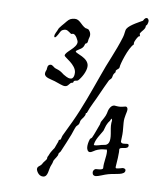

<svg xmlns="http://www.w3.org/2000/svg" viewBox="-43 -578 466 574"><g transform="rotate(5 190.5 -291.5)"><path d="M354 -157C354 -163 346 -161 343 -161C340 -161 338 -161 337 -161C336 -161 330 -162 330 -167C330 -171 333 -186 333 -197C333 -206 333 -215 333 -223C333 -242 341 -255 341 -264C341 -268 339 -272 335 -272C331 -272 326 -270 318 -270C309 -270 304 -272 301 -272C290 -272 283 -257 281 -247C278 -237 269 -226 266 -221C264 -218 264 -214 263 -212C256 -198 250 -183 243 -171C242 -169 237 -167 237 -166C233 -157 231 -148 231 -141C231 -134 234 -127 240 -127C247 -127 254 -134 263 -136C277 -140 282 -138 290 -139C290 -137 291 -136 291 -134C291 -117 284 -101 284 -83C284 -79 277 -78 272 -78C270 -78 267 -78 263 -78C258 -78 253 -72 254 -66C254 -61 257 -57 264 -57C272 -57 289 -64 301 -66C323 -70 351 -67 351 -82C351 -87 345 -88 343 -88C339 -88 334 -86 330 -86C327 -86 320 -83 321 -90C324 -106 327 -131 327 -135C327 -137 327 -141 327 -142C327 -153 354 -142 354 -157ZM298 -227C297 -223 296 -217 296 -211C296 -201 298 -189 298 -179C298 -161 293 -152 279 -152C272 -152 259 -147 250 -149C252 -166 268 -183 275 -194C278 -200 280 -209 284 -215C288 -223 293 -224 295 -232C298 -232 297 -229 298 -227ZM377 -520C378 -522 381 -528 381 -533C381 -535 379 -541 375 -541C368 -541 366 -534 364 -532C360 -530 325 -516 317 -504C313 -499 313 -487 309 -478C291 -433 269 -397 252 -358C229 -308 206 -257 181 -214C173 -200 164 -185 155 -170C153 -167 152 -161 150 -157C149 -156 146 -156 145 -155C143 -152 144 -149 142 -147C141 -146 135 -131 134 -130C132 -128 127 -121 124 -117C121 -113 118 -105 116 -103C114 -100 115 -97 114 -95C109 -88 104 -85 101 -79C95 -71 87 -72 87 -62C87 -60 92 -42 107 -42C123 -42 121 -65 129 -79C132 -84 133 -89 134 -92C138 -99 147 -107 147 -113C147 -116 151 -118 153 -121C164 -141 173 -159 181 -175C184 -181 187 -190 192 -199C194 -202 198 -204 200 -207C203 -211 202 -215 205 -220C208 -225 218 -232 218 -241C218 -243 220 -242 221 -243C230 -264 243 -282 254 -303C262 -317 270 -332 278 -345C280 -348 283 -349 286 -353C288 -356 288 -362 291 -366C292 -368 296 -371 296 -372C296 -373 296 -375 296 -375C296 -375 296 -376 296 -376C301 -383 306 -381 307 -389C307 -395 327 -447 343 -459C343 -459 343 -460 343 -460C343 -461 343 -463 343 -464C343 -467 350 -479 354 -483C354 -485 359 -483 359 -487C359 -489 358 -490 358 -492C358 -492 358 -493 358 -493C363 -502 374 -507 374 -517C374 -520 376 -519 377 -520ZM207 -463C212 -474 212 -483 204 -492C203 -493 196 -495 195 -495C181 -503 176 -520 161 -520C149 -520 144 -517 137 -510C130 -502 115 -490 113 -483C111 -478 104 -470 104 -463C104 -462 104 -459 107 -460C110 -460 120 -476 121 -478C124 -483 130 -485 136 -485C144 -485 151 -474 155 -474C156 -474 158 -475 159 -475C168 -475 175 -455 175 -452C175 -433 140 -420 140 -408C140 -403 175 -384 175 -360C175 -352 172 -340 163 -341C154 -341 146 -349 142 -351C131 -361 129 -362 117 -367C111 -369 107 -377 101 -377C90 -377 91 -364 90 -361C90 -360 86 -355 86 -349C86 -337 105 -334 117 -329C132 -323 141 -317 149 -317C160 -317 161 -329 170 -329C174 -329 172 -333 175 -335C180 -337 183 -335 187 -338C196 -346 211 -367 211 -383C211 -408 172 -417 172 -423C172 -427 187 -431 192 -437C196 -441 196 -444 198 -448C199 -450 204 -450 204 -452C206 -455 206 -460 207 -463Z"/></g></svg>

Font: Jim Nightshade
Style: Regular
Weight: 400
Designer: Astigmatic (AOETI)
Foundry: Astigmatic (AOETI)
Version: Version 1.000